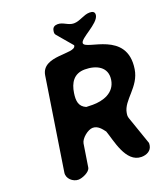

<svg xmlns="http://www.w3.org/2000/svg" viewBox="-158 -999 975 1111"><g transform="rotate(-20 330.0 -443.0)"><path d="M375 -737C367 -688 176 -749 158 -633L70 -67C64 -30 100 0 133 0C156 0 206 -20 210 -47L232 -187C237 -217 283 -254 312 -254C344 -254 363 -228 379 -207C401 -147 424 1 521 1C552 1 583 -13 588 -47C588 -49 589 -58 589 -60C580 -86 538 -207 529 -233C524 -248 525 -252 527 -267C539 -343 641 -385 657 -490C692 -715 430 -689 426 -733C424 -763 545 -810 553 -860C556 -881 542 -887 523 -887C487 -887 455 -859 418 -859C383 -859 361 -887 327 -887C308 -887 295 -879 292 -860C290 -850 289 -841 296 -833L375 -740ZM280 -480C289 -540 317 -587 385 -587C454 -587 520 -556 508 -478C496 -401 421 -379 359 -379C353 -379 325 -380 319 -380C277 -398 273 -434 280 -480Z"/></g></svg>

Font: Asimov Print
Style: Regular
Weight: 500
Designer: Google
Version: Version 2.000980: 2014